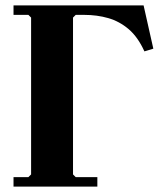

<svg xmlns="http://www.w3.org/2000/svg" viewBox="-20 -690 601 710"><path d="M511 -670 547 -510 514 -500Q490 -553 456 -582Q422 -611 380.5 -623Q339 -635 291 -635H260L250 -625V-45L260 -35H340V0H30V-35H85L95 -45V-625L85 -635H30V-670Z"/></svg>

Font: Brygada 1918
Style: Bold
Weight: 700
Designer: Mateusz Machalski | Borys Kosmynka | Przemek Hoffer
Foundry: NIEPODLEGLA 2018
Version: Version 3.006